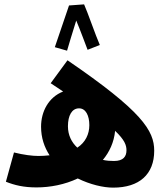

<svg xmlns="http://www.w3.org/2000/svg" viewBox="-20 -850 761 879"><path d="M365 -830 296 -825C284 -787 241 -666 231 -634L287 -618C292 -637 313 -704 329 -756C348 -711 372 -645 381 -622L437 -644C418 -687 382 -792 365 -830ZM498 9C618 9 686 -52 686 -160C686 -252 630 -341 289 -574L212 -469C232 -456 251 -443 269 -431C202 -405 168 -339 168 -270C168 -219 183 -176 207 -139C189 -137 171 -136 156 -136C128 -136 88 -141 44 -152L7 -18C47 -2 89 8 147 8C210 8 277 -5 336 -33C393 -5 453 9 498 9ZM291 -272C291 -321 309 -354 342 -354C373 -354 389 -320 389 -277C389 -236 371 -198 334 -174C308 -198 291 -231 291 -272ZM559 -162C559 -134 545 -113 502 -113C486 -113 469 -114 451 -118C481 -154 502 -199 507 -251C551 -209 559 -185 559 -162Z"/></svg>

Font: Noto Sans Arabic UI XCn XBd
Style: Regular
Weight: 800
Width: 2
Designer: Monotype Design Team, Nadine Chahine and Nizar Qandah
Foundry: Monotype Imaging Inc.
Version: Version 2.010